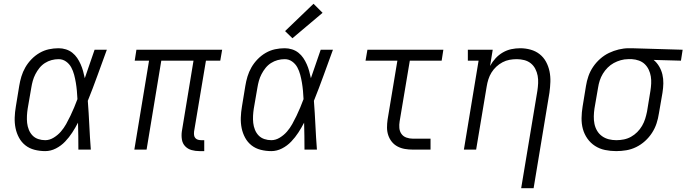

<svg xmlns="http://www.w3.org/2000/svg" viewBox="-20 -794 3643 1019"><path d="M220 8Q191 8 163.5 1Q136 -6 115 -22.5Q94 -39 81 -63Q68 -87 62.5 -114Q57 -141 58 -170Q59 -199 64 -228L82 -338Q86 -363 93.5 -388Q101 -413 114.5 -436.5Q128 -460 147.5 -480Q167 -500 190.5 -513.5Q214 -527 239.5 -532.5Q265 -538 291 -538Q311 -538 330 -532Q349 -526 364 -514Q379 -502 389.5 -486.5Q400 -471 408 -453Q416 -435 421 -416.5Q426 -398 430 -379Q443 -417 456 -454.5Q469 -492 482 -530H547Q522 -462 497.5 -394Q473 -326 446 -259Q451 -194 454 -129.5Q457 -65 462 0H396Q396 -36 395.5 -72Q395 -108 394 -143Q380 -116 363.5 -90.5Q347 -65 325.5 -42.5Q304 -20 276.5 -6Q249 8 220 8ZM220 -50Q243 -50 265 -63.5Q287 -77 303 -95.5Q319 -114 331 -135.5Q343 -157 353.5 -179Q364 -201 373.5 -223.5Q383 -246 391 -268Q390 -290 388 -312Q386 -334 382.5 -355Q379 -376 373.5 -397Q368 -418 358 -436.5Q348 -455 330.5 -467.5Q313 -480 291 -480Q272 -480 253.5 -475Q235 -470 218.5 -459.5Q202 -449 189.5 -433.5Q177 -418 168 -400.5Q159 -383 154 -365Q149 -347 146 -328L127 -218Q124 -199 123 -179.5Q122 -160 124 -141.5Q126 -123 133 -105.5Q140 -88 152.5 -75Q165 -62 183 -56Q201 -50 220 -50Z M1039 8Q1017 8 997 2.5Q977 -3 963 -17.5Q949 -32 945.5 -53Q942 -74 945 -96L1007 -472H836L758 0H693L771 -472H695L704 -530H1159L1149 -472H1073L1010 -96Q1009 -86 1010 -77Q1011 -68 1016.5 -61.5Q1022 -55 1030.5 -52.5Q1039 -50 1048 -50H1064V8Z M1420 8Q1391 8 1363.5 1Q1336 -6 1315 -22.5Q1294 -39 1281 -63Q1268 -87 1262.5 -114Q1257 -141 1258 -170Q1259 -199 1264 -228L1282 -338Q1286 -363 1293.5 -388Q1301 -413 1314.5 -436.5Q1328 -460 1347.5 -480Q1367 -500 1390.5 -513.5Q1414 -527 1439.5 -532.5Q1465 -538 1491 -538Q1511 -538 1530 -532Q1549 -526 1564 -514Q1579 -502 1589.5 -486.5Q1600 -471 1608 -453Q1616 -435 1621 -416.5Q1626 -398 1630 -379Q1643 -417 1656 -454.5Q1669 -492 1682 -530H1747Q1722 -462 1697.5 -394Q1673 -326 1646 -259Q1651 -194 1654 -129.5Q1657 -65 1662 0H1596Q1596 -36 1595.5 -72Q1595 -108 1594 -143Q1580 -116 1563.5 -90.5Q1547 -65 1525.5 -42.5Q1504 -20 1476.5 -6Q1449 8 1420 8ZM1420 -50Q1443 -50 1465 -63.5Q1487 -77 1503 -95.5Q1519 -114 1531 -135.5Q1543 -157 1553.5 -179Q1564 -201 1573.5 -223.5Q1583 -246 1591 -268Q1590 -290 1588 -312Q1586 -334 1582.5 -355Q1579 -376 1573.5 -397Q1568 -418 1558 -436.5Q1548 -455 1530.5 -467.5Q1513 -480 1491 -480Q1472 -480 1453.5 -475Q1435 -470 1418.5 -459.5Q1402 -449 1389.5 -433.5Q1377 -418 1368 -400.5Q1359 -383 1354 -365Q1349 -347 1346 -328L1327 -218Q1324 -199 1323 -179.5Q1322 -160 1324 -141.5Q1326 -123 1333 -105.5Q1340 -88 1352.5 -75Q1365 -62 1383 -56Q1401 -50 1420 -50ZM1532 -591 1493 -629 1644 -774 1692 -726Z M2171 0Q2149 0 2128.5 -3.5Q2108 -7 2090 -16.5Q2072 -26 2059.5 -41.5Q2047 -57 2040.5 -76.5Q2034 -96 2034 -117Q2034 -138 2037 -159L2089 -472H1920L1930 -530H2333L2324 -472H2155L2101 -150Q2098 -132 2099.5 -114.5Q2101 -97 2110.5 -83.5Q2120 -70 2136.5 -64Q2153 -58 2171 -58H2265V0Z M2746 205 2832 -312Q2835 -332 2836 -352.5Q2837 -373 2833.5 -392Q2830 -411 2821 -428.5Q2812 -446 2797 -458Q2782 -470 2762.5 -475Q2743 -480 2723 -480Q2723 -480 2723 -480Q2723 -480 2723 -480Q2703 -480 2684 -476.5Q2665 -473 2647 -463.5Q2629 -454 2614 -440Q2599 -426 2588.5 -409Q2578 -392 2572 -373Q2566 -354 2563 -335L2507 0H2442L2520 -472H2463V-530H2595L2581 -444Q2593 -466 2610 -484.5Q2627 -503 2648.5 -515.5Q2670 -528 2693.5 -533Q2717 -538 2741 -538Q2769 -538 2796 -530.5Q2823 -523 2844 -506.5Q2865 -490 2878 -466Q2891 -442 2896.5 -415Q2902 -388 2901 -359.5Q2900 -331 2896 -302L2812 205Z M3250 8Q3220 8 3191 2Q3162 -4 3138 -19.5Q3114 -35 3097.5 -58.5Q3081 -82 3073.5 -109.5Q3066 -137 3066.5 -167.5Q3067 -198 3072 -228L3090 -338Q3094 -364 3103 -390Q3112 -416 3128 -439.5Q3144 -463 3165.5 -482Q3187 -501 3212 -513Q3237 -525 3264 -531.5Q3291 -538 3317 -538Q3321 -538 3325 -538Q3329 -538 3333 -538L3603 -530L3594 -472L3449 -476Q3466 -462 3478 -442Q3490 -422 3495.5 -399Q3501 -376 3500.5 -351.5Q3500 -327 3496 -302L3477 -192Q3473 -165 3464.5 -139Q3456 -113 3440.5 -89Q3425 -65 3403.5 -45.5Q3382 -26 3356.5 -13.5Q3331 -1 3304 3.5Q3277 8 3250 8ZM3251 -50Q3271 -50 3291 -54Q3311 -58 3329 -68Q3347 -78 3362 -93Q3377 -108 3387.5 -126Q3398 -144 3404 -163Q3410 -182 3414 -202L3432 -312Q3435 -331 3436 -350.5Q3437 -370 3434 -388.5Q3431 -407 3423 -424Q3415 -441 3402 -453.5Q3389 -466 3371 -472.5Q3353 -479 3334 -480H3323Q3321 -480 3318.5 -480Q3316 -480 3313 -480Q3294 -480 3274.5 -474.5Q3255 -469 3237.5 -459.5Q3220 -450 3205 -435Q3190 -420 3179.5 -402.5Q3169 -385 3163 -366.5Q3157 -348 3154 -328L3135 -218Q3132 -198 3131.5 -177Q3131 -156 3135 -136.5Q3139 -117 3149 -100Q3159 -83 3175 -71.5Q3191 -60 3210.5 -55Q3230 -50 3251 -50Z"/></svg>

Font: Iosevka Slab Light Extended
Style: Italic
Weight: 300
Width: 7
Italic angle: -9°
Monospace: yes
Designer: Belleve Invis
Foundry: Belleve Invis
Version: Version 11.1.0; ttfautohint (v1.8.3)